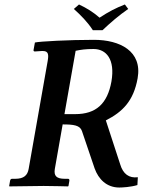

<svg xmlns="http://www.w3.org/2000/svg" viewBox="-20 -832 638 858"><path d="M395 -697H438C474 -731 511 -763 553 -792L538 -812C497 -796 466 -780 425 -753C396 -778 369 -795 333 -812L310 -792C341 -764 371 -734 395 -697ZM595 -482C616.9 -604 515 -654 400 -654C288 -654 157 -647 136 -642L130 -609C129 -605 131 -602 136 -602L166 -604C168 -604.1 169 -604 172 -604C197 -604 197.9 -587 193 -559L108 -77C103 -49 87 -33 48 -33H34C29 -33 26 -30 25 -24L21 -1L22 1C22 1 141 -1 175 -1C213 -1 284 1 284 1L286 -1L290 -24C291 -30 288 -33 284 -33H270C232 -33 220 -46 225 -77L260 -276C310 -276 337 -272 346 -247L403 -79C420 -32 456 6 513 6C527 6 564 4 594 -5L596 -40C557 -35 530 -54 517 -98L453 -294C528 -332 576.9 -381 595 -482ZM478 -468C460 -368 409 -322 316 -322H268L318 -605C342 -610 363 -613 398 -613C455 -613 495 -567 478 -468Z"/></svg>

Font: Linux Libertine O
Style: Bold Italic
Weight: 700
Italic angle: -11.5°
Designer: Philipp H. Poll
Foundry: Philipp H. Poll
Version: Version 4.1.0